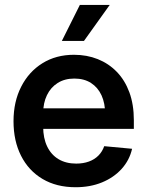

<svg xmlns="http://www.w3.org/2000/svg" viewBox="-20 -766 610 797"><path d="M293.9 11.2Q214.4 11.2 156.5 -23.2Q98.6 -57.6 67.4 -119.4Q36.1 -181.2 36.1 -262.7Q36.1 -343.8 67.9 -406Q99.6 -468.3 156 -503.4Q212.4 -538.6 287.1 -538.6Q340.8 -538.6 386 -520.5Q431.2 -502.4 464.8 -467.8Q498.5 -433.1 517.1 -382.6Q535.6 -332 535.6 -267.1V-231H89.8V-316.4H473.1L416.5 -292.5Q416.5 -337.4 401.4 -370.4Q386.2 -403.3 357.7 -421.6Q329.1 -439.9 288.6 -439.9Q248.5 -439.9 219.5 -421.6Q190.4 -403.3 174.8 -370.8Q159.2 -338.4 159.2 -296.4V-240.2Q159.2 -192.4 175.8 -158Q192.4 -123.5 223.1 -105.2Q253.9 -86.9 296.4 -86.9Q325.7 -86.9 349.1 -95.5Q372.6 -104 388.7 -120.4Q404.8 -136.7 412.6 -159.2L528.3 -148.4Q517.6 -101.1 484.9 -64.9Q452.1 -28.8 403.3 -8.8Q354.5 11.2 293.9 11.2ZM236.8 -596.2 311.5 -745.6H435.5L328.6 -596.2Z"/></svg>

Font: Inter 24pt SemiBold
Style: Regular
Weight: 600
Designer: Rasmus Andersson
Foundry: rsms
Version: Version 4.001;git-66647c0bb